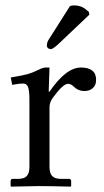

<svg xmlns="http://www.w3.org/2000/svg" viewBox="-20 -693 387 714"><path d="M240.2 -670.4Q246.1 -672.9 254.9 -672.9Q284.2 -672.9 303.7 -654.3Q303.7 -654.3 310.1 -649.4L312.5 -638.7L197.8 -529.8Q176.8 -510.3 168.9 -510.3Q163.1 -510.3 158.7 -513.9Q154.3 -517.6 154.3 -522.5Q154.3 -535.2 160.6 -544.9ZM89.4 -71.8V-320.8Q89.4 -356.9 84.2 -369.6Q79.1 -382.3 66.9 -382.3Q49.3 -382.3 25.4 -377.4L20 -404.8Q65.9 -412.6 83.3 -417.5Q100.6 -422.4 123.5 -433.6Q140.1 -441.9 148.9 -441.9H164.1L161.1 -352.1H164.1Q225.6 -441.9 280.8 -441.9Q337.4 -441.9 337.4 -396Q337.4 -376.5 325.4 -365.5Q313.5 -354.5 293.9 -354.5Q270.5 -354.5 252.9 -372.1Q243.7 -381.3 232.9 -381.3Q213.9 -381.3 175.8 -328.6Q164.1 -312.5 164.1 -293.9V-71.8Q164.1 -49.3 173.8 -38.6Q183.6 -27.8 207 -27.8H236.3Q244.6 -27.8 244.6 -19.5V-1L242.7 1Q164.1 -1 125 -1L21.5 1L19.5 -1V-19.5Q19.5 -27.8 27.3 -27.8H46.4Q70.3 -27.8 79.8 -38.6Q89.4 -49.3 89.4 -71.8Z"/></svg>

Font: Libertinage
Style: b
Weight: 400
Designer: OSP
Foundry: OSP
Version: Version 1.0; 2008; OFL relea